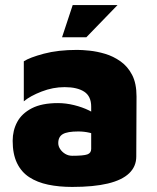

<svg xmlns="http://www.w3.org/2000/svg" viewBox="-20 -723 619 758"><path d="M265 15Q213 15 170 6Q127 -3 95.5 -23.5Q64 -44 47 -79.5Q30 -115 30 -167Q30 -208 48 -241.5Q66 -275 105.5 -295.5Q145 -316 209 -316Q240 -316 272.5 -308Q305 -300 331.5 -287Q358 -274 371 -259L374 -184Q355 -194 333.5 -199Q312 -204 289 -204Q246 -204 228 -193.5Q210 -183 210 -158Q210 -146 217.5 -134.5Q225 -123 237.5 -115.5Q250 -108 265 -108Q310 -108 325 -113.5Q340 -119 340 -135V-302Q340 -343 312.5 -361Q285 -379 235 -379Q189 -379 144 -361.5Q99 -344 74 -323V-481Q97 -496 153 -511Q209 -526 285 -526Q304 -526 333.5 -523Q363 -520 395 -510.5Q427 -501 455.5 -481Q484 -461 501.5 -427.5Q519 -394 519 -342L518 -105Q518 -66 490 -39Q462 -12 406 1.5Q350 15 265 15ZM225 -576 267 -703H444L321 -576Z"/></svg>

Font: Maven Pro Black
Style: Regular
Weight: 900
Designer: Joe Prince
Foundry: Joe Prince
Version: Version 2.103